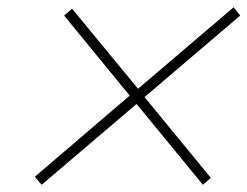

<svg xmlns="http://www.w3.org/2000/svg" viewBox="-20 -635 683 530"><path d="M95 -125 76 -147 338 -371 157 -592 179 -611 361 -390 625 -615 643 -592 379 -367 562 -144 540 -125 357 -348Z"/></svg>

Font: Tomorrow ExtraLight
Style: Italic
Weight: 275
Italic angle: -10°
Designer: Tony de Marco, Monica Rizzolli
Foundry: Just in Type
Version: Version 2.002